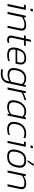

<svg xmlns="http://www.w3.org/2000/svg" viewBox="2027 -2748 896 4991"><g transform="rotate(90 2475.5 -252.0)"><path d="M202 -597 215 -657H278L265 -597ZM83 0 173 -428H99L115 -474H238L138 0Z M289 0 389 -474H437L430 -416Q472 -446 522 -465Q572 -484 636 -484Q719 -484 753.5 -442.5Q788 -401 769 -313L703 0H648L714 -312Q724 -359 720 -386.5Q716 -414 691 -426Q666 -438 614 -438Q562 -438 511 -419Q460 -400 422 -369L344 0Z M1011 10Q948 10 922 -25Q896 -60 909 -123L973 -428H899L909 -474H983L1010 -598L1068 -616L1038 -474H1175L1162 -428H1028L964 -125Q953 -72 970 -53.5Q987 -35 1037 -35Q1050 -35 1065 -37.5Q1080 -40 1098 -46L1089 -2Q1053 10 1011 10Z M1416 10Q1288 10 1242.5 -50.5Q1197 -111 1225 -240Q1249 -354 1314 -419Q1379 -484 1495 -484Q1564 -484 1602 -458.5Q1640 -433 1651.5 -390Q1663 -347 1651 -294L1633 -208H1273Q1262 -146 1272.5 -107.5Q1283 -69 1322.5 -52Q1362 -35 1437 -35Q1503 -35 1570 -60L1561 -15Q1494 10 1416 10ZM1282 -251H1592L1601 -296Q1611 -340 1605 -372Q1599 -404 1571 -421Q1543 -438 1487 -438Q1393 -438 1347 -389.5Q1301 -341 1282 -251Z M1891 176Q1866 176 1831.5 173Q1797 170 1779 166L1789 118Q1810 125 1841 127.5Q1872 130 1891 130Q1968 130 2019 99.5Q2070 69 2083 8L2095 -49Q2055 -24 2014 -12Q1973 0 1922 0Q1859 0 1815 -23Q1771 -46 1754.5 -98Q1738 -150 1756 -236Q1783 -366 1851.5 -425Q1920 -484 2020 -484Q2075 -484 2112.5 -468.5Q2150 -453 2178 -420L2194 -474H2240L2139 3Q2122 82 2057 129Q1992 176 1891 176ZM1945 -45Q1993 -45 2032.5 -59Q2072 -73 2105 -98L2164 -374Q2117 -438 2024 -438Q1933 -438 1882 -387.5Q1831 -337 1810 -236Q1788 -130 1819.5 -87.5Q1851 -45 1945 -45Z M2252 0 2352 -474H2400L2392 -408Q2434 -434 2485.5 -454Q2537 -474 2586 -484L2577 -439Q2547 -432 2510.5 -420Q2474 -408 2440.5 -393.5Q2407 -379 2384 -364L2307 0Z M2757 10Q2695 10 2651.5 -12.5Q2608 -35 2592 -86Q2576 -137 2594 -221Q2613 -307 2654 -365.5Q2695 -424 2751.5 -454Q2808 -484 2872 -484Q2922 -484 2955 -472.5Q2988 -461 3019 -434L3027 -474H3082L2982 0H2936L2942 -53Q2901 -21 2856.5 -5.5Q2812 10 2757 10ZM2780 -35Q2827 -35 2868.5 -50.5Q2910 -66 2948 -99L3009 -386Q2986 -410 2956.5 -424Q2927 -438 2879 -438Q2791 -438 2731 -382.5Q2671 -327 2648 -221Q2627 -120 2657 -77.5Q2687 -35 2780 -35Z M3338 10Q3220 10 3175.5 -55Q3131 -120 3156 -237Q3182 -362 3260.5 -423Q3339 -484 3451 -484Q3497 -484 3523.5 -477.5Q3550 -471 3575 -458L3565 -413Q3518 -438 3451 -438Q3359 -438 3296 -390Q3233 -342 3210 -237Q3188 -134 3219.5 -84.5Q3251 -35 3361 -35Q3393 -35 3427 -42Q3461 -49 3491 -61L3482 -15Q3451 -3 3415 3.5Q3379 10 3338 10Z M3760 -597 3773 -657H3836L3823 -597ZM3641 0 3731 -428H3657L3673 -474H3796L3696 0Z M4143 -522 4244 -680H4296L4188 -522ZM4049 10Q3929 10 3890 -53Q3851 -116 3876 -237Q3902 -357 3966 -420.5Q4030 -484 4154 -484Q4273 -484 4314 -420.5Q4355 -357 4329 -237Q4304 -116 4240 -53Q4176 10 4049 10ZM4059 -37Q4154 -37 4203 -86Q4252 -135 4274 -237Q4296 -338 4269.5 -387Q4243 -436 4144 -436Q4050 -436 4001 -387Q3952 -338 3930 -237Q3916 -169 3921.5 -124.5Q3927 -80 3960 -58.5Q3993 -37 4059 -37Z M4410 0 4510 -474H4558L4551 -416Q4593 -446 4643 -465Q4693 -484 4757 -484Q4840 -484 4874.5 -442.5Q4909 -401 4890 -313L4824 0H4769L4835 -312Q4845 -359 4841 -386.5Q4837 -414 4812 -426Q4787 -438 4735 -438Q4683 -438 4632 -419Q4581 -400 4543 -369L4465 0Z"/></g></svg>

Font: Kanit ExtraLight
Style: Italic
Weight: 275
Italic angle: -12°
Designer: Katatrad Team
Foundry: CadsonDemak
Version: Version 2.000; ttfautohint (v1.8.3)